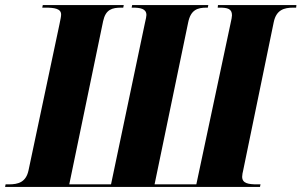

<svg xmlns="http://www.w3.org/2000/svg" viewBox="-41 -734 1184 754"><path d="M-21 0H980L982 -10H969C934 -10 910 -14 910 -40C910 -47 912 -57 914 -65L1034 -647C1044 -695 1074 -704 1111 -704H1122L1123 -714H815L814 -704H821C852 -704 870 -700 870 -674C870 -668 868 -658 864 -640L730 -10H566L698 -646C708 -695 734 -704 770 -704H775L777 -714H478L476 -704H480C510 -704 534 -700 534 -675C534 -669 532 -661 528 -643L395 -10H231L364 -651C374 -697 399 -704 436 -704H443L445 -714H127L125 -704H137C173 -704 199 -700 199 -677C199 -669 197 -661 192 -636L71 -65C61 -18 30 -10 -6 -10H-19Z"/></svg>

Font: Noto Serif Display Condensed Black
Style: Italic
Weight: 900
Width: 3
Italic angle: -12°
Designer: Monotype Design Team
Foundry: Monotype Imaging Inc.
Version: Version 2.009